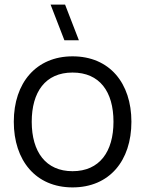

<svg xmlns="http://www.w3.org/2000/svg" viewBox="-20 -800 632 835"><path d="M260 -625H323L263 -780H200ZM295.5 15C455.5 15 551.5 -100.5 551.5 -270.5C551.5 -438 457 -555 295.5 -555C137.5 -555 40 -440 40 -270.5C40 -102.5 135 15 295.5 15ZM295.5 -55.5C179.5 -55.5 118 -139 118 -270.5C118 -399 176.5 -484.5 295.5 -484.5C413 -484.5 473.5 -402 473.5 -270.5C473.5 -141 413.5 -55.5 295.5 -55.5Z"/></svg>

Font: Vela Sans
Style: Regular
Weight: 400
Designer: Principal design: Mikhail Sharanda - project Manrope.
Design modification: Ravid Balaliev
Foundry: Mikhail Sharanda
Version: Version 1.001